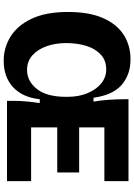

<svg xmlns="http://www.w3.org/2000/svg" viewBox="137 -848 729 1043"><g transform="rotate(90 501.5 -326.5)"><path d="M310 18Q239 18 178.5 -19.5Q118 -57 81.5 -134.5Q45 -212 45 -331Q45 -447 78.5 -522.5Q112 -598 170 -634.5Q228 -671 302 -671Q385 -671 440.5 -623.5Q496 -576 511 -470H532Q525 -509 522 -554Q519 -599 519 -635V-660H964V-529H672V-392H917V-273H672V-131H964V0H528V-43Q528 -99 540 -178H519Q509 -84 453.5 -33Q398 18 310 18ZM360 -109Q421 -109 463.5 -162.5Q506 -216 506 -321V-330Q506 -389 486.5 -436.5Q467 -484 433.5 -511.5Q400 -539 357 -539Q308 -539 276 -509Q244 -479 229 -430Q214 -381 214 -322Q214 -264 231 -215.5Q248 -167 280.5 -138Q313 -109 360 -109Z"/></g></svg>

Font: Bricolage Grotesque 10pt ExtraBold
Style: Regular
Weight: 800
Designer: Mathieu Triay
Foundry: Atelier Triay
Version: Version 1.000; ttfautohint (v1.8.4.7-5d5b);gftools[0.9.32]